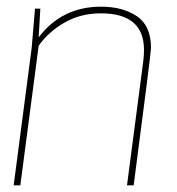

<svg xmlns="http://www.w3.org/2000/svg" viewBox="-20 -556 530 576"><path d="M381 0H361L410 -374Q412 -391 412 -406Q412 -516 283 -516Q222 -516 174 -488.5Q126 -461 96 -419L41 0H21L75 -412L85 -530H101L96 -444Q166 -536 283 -536Q348 -536 390.5 -507.5Q433 -479 433 -412Q433 -397 381 0Z"/></svg>

Font: Tanohe Sans Thin
Style: Italic
Weight: 100
Designer: Village Type and Design LLC & Cristiano Sobral
Foundry: Cooper Hewitt Smithsonian Design Museum
Version: Version 1.00;September 29, 2021;FontCreator 13.0.0.2655 64-b